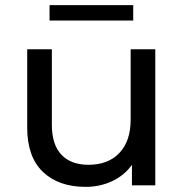

<svg xmlns="http://www.w3.org/2000/svg" viewBox="-20 -722 717 748"><path d="M585 -530H489V-256C489 -200 474.3 -156.7 445 -126C415.7 -95.3 375.7 -80 325 -80C279 -80 243.7 -93.2 219 -119.5C194.3 -145.8 182 -184.7 182 -236V-530H86V-225C86 -149 106.3 -91.5 147 -52.5C187.7 -13.5 243.3 6 314 6C351.3 6 385.8 -1.5 417.5 -16.5C449.2 -31.5 474.7 -52.7 494 -80V0H585ZM173 -702V-642H499V-702Z"/></svg>

Font: ICO Headline
Style: Regular
Weight: 500
Designer: Julieta Ulanovsky
Foundry: Julieta Ulanovsky
Version: Version 7.200